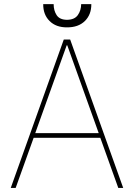

<svg xmlns="http://www.w3.org/2000/svg" viewBox="-20 -921 656 941"><path d="M56.8 0H32.7L292.6 -727.3H323.9L583.8 0H559.7L471.6 -245.7H144.9ZM152.7 -268.5H463.8L309.7 -698.9H306.8ZM377.8 -900.6H427.6Q427.9 -849.4 396 -818Q364 -786.6 308.2 -786.9Q254.6 -786.6 223 -818Q191.4 -849.4 191.8 -900.6H242.9Q242.9 -869.3 257.6 -846.8Q272.4 -824.2 308.2 -823.9Q345.2 -824.2 361.3 -846.9Q377.5 -869.7 377.8 -900.6Z"/></svg>

Font: Inter UI Thin
Style: Regular
Weight: 100
Designer: Rasmus Andersson
Foundry: rsms
Version: 3.2;8d6f07862